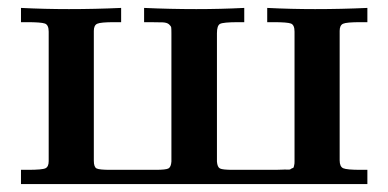

<svg xmlns="http://www.w3.org/2000/svg" viewBox="-20 -465 981 485"><path d="M33 0V-36H50Q87 -36 95 -40Q103 -44 103 -58V-385Q103 -402 93.5 -405.5Q84 -409 48 -409H33V-445Q93 -442 154 -442Q220 -442 286 -445V-409H269Q234 -409 225.5 -405Q217 -401 217 -387V-59Q217 -43 224 -39.5Q231 -36 258 -36H373Q399 -36 405.5 -39.5Q412 -43 413 -57V-381Q413 -392 412.5 -395.5Q412 -399 407 -403.5Q402 -408 391 -408.5Q380 -409 358 -409H344V-445Q410 -442 476 -442Q537 -442 597 -445V-409H583Q543 -409 535.5 -404.5Q528 -400 528 -381V-57Q529 -43 535.5 -39.5Q542 -36 568 -36H676Q687 -36 693.5 -36.5Q700 -37 706 -36.5Q712 -36 714.5 -38Q717 -40 719.5 -40.5Q722 -41 722.5 -45Q723 -49 723.5 -50Q724 -51 724 -57.5Q724 -64 724 -67V-385Q724 -402 715 -405.5Q706 -409 670 -409H655V-445Q715 -442 776 -442Q842 -442 908 -445V-409H891Q855 -409 846.5 -405Q838 -401 838 -387V-60Q838 -44 847 -40Q856 -36 891 -36H908V0Z"/></svg>

Font: CMU Serif
Style: Bold
Weight: 700
Version: Version 0.7.0